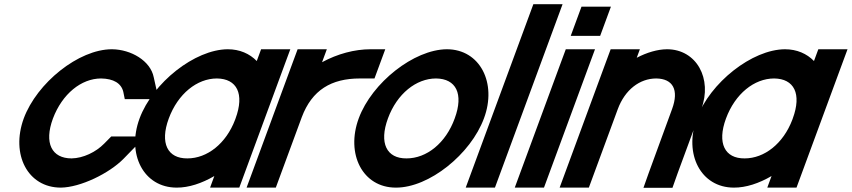

<svg xmlns="http://www.w3.org/2000/svg" viewBox="-20 -849 4081 920"><path d="M716.6 -479 739.9 -374H577.9L570.8 -409C561 -450 524.1 -472 464.4 -473C369.4 -473 278.1 -399 233.6 -281C190.1 -163 228.2 -90 323.2 -90C378.6 -91 439.3 -120 479.4 -161L512.9 -195H675.9L572.8 -89C503.6 -18 364.9 49 271.6 50C112.6 50 31.2 -109 93.6 -281C156.7 -452 357.1 -613 516.1 -613H517.1C607.7 -612 700.8 -558 716.6 -479Z M648.6 -281C712.1 -453 913.7 -612 1071.1 -613C1128.6 -613 1176.1 -591.8 1210.3 -556.6L1231.1 -613H1371.1L1345.2 -543L1249.9 -284.6L1248.6 -281L1152.4 -20L1126.6 50H986.6L1007 -5.5C947.2 29.4 884.3 50.4 826.6 50C667.6 50 585.9 -111 648.6 -281ZM788.6 -281C745.1 -163 782.8 -89 878.2 -90C972.7 -90 1063.3 -160.8 1106.7 -275.7L1108.6 -281C1152.5 -400 1115.1 -472 1019.4 -473C924.4 -473 832.5 -400 788.6 -281Z M1523.2 -550.9C1597.3 -591 1678.8 -613 1756.1 -613H1826.1L1774.4 -473H1704.4C1567.3 -473 1475 -417.6 1426 -287.5L1424 -282L1398.2 -212L1327.4 -20L1301.6 50H1161.6L1187.4 -20L1258.2 -212L1284 -282C1284.4 -283.2 1284.9 -284.5 1285.3 -285.7L1380.2 -543L1406.1 -613H1546.1Z M1699 -282C1762.1 -453 1963.7 -612 2121.1 -613C2280.1 -613 2362.3 -451 2299 -282C2235.9 -111 2036.2 51 1876.6 50C1717.6 50 1635.9 -111 1699 -282ZM1839 -282C1795.1 -163 1832.8 -89 1928.2 -90C2024.2 -90 2116.1 -163 2159 -282C2202.5 -400 2165.1 -472 2069.4 -473C1974.4 -473 1882.5 -400 1839 -282Z M2509.9 -759 2535.7 -829H2675.7L2649.9 -759L2377.4 -20L2351.6 50H2211.6L2237.4 -20Z M2784.7 -677H2714.7L2766.3 -817H2836.3H2837.3H2907.3L2855.7 -677H2785.7ZM2665.2 -543 2691.1 -613H2831.1L2805.2 -543L2612.4 -20L2586.6 50H2446.6L2472.4 -20Z M3031 -572.2C3079.9 -597.6 3130.3 -612.7 3176.1 -613C3317.1 -613 3395.1 -472 3340.2 -326L3227.4 -20L3202.2 51H3063.2L3088 -19L3200.2 -326C3234.5 -419 3204.1 -472 3124.4 -473C3045.4 -473 2974.5 -419 2940.2 -326L2914.4 -256L2827.4 -20L2801.6 50H2661.6L2687.4 -20L2774.4 -256L2800.2 -326L2880.2 -543L2906.1 -613H3046.1Z M3318.6 -281C3382.1 -453 3583.7 -612 3741.1 -613C3798.6 -613 3846.1 -591.8 3880.3 -556.6L3901.1 -613H4041.1L4015.2 -543L3919.9 -284.6L3918.6 -281L3822.4 -20L3796.6 50H3656.6L3677 -5.5C3617.2 29.4 3554.3 50.4 3496.6 50C3337.6 50 3255.9 -111 3318.6 -281ZM3458.6 -281C3415.1 -163 3452.8 -89 3548.2 -90C3642.7 -90 3733.3 -160.8 3776.7 -275.7L3778.6 -281C3822.5 -400 3785.1 -472 3689.4 -473C3594.4 -473 3502.5 -400 3458.6 -281Z"/></svg>

Font: Nordica Plus
Style: NordicaClassicRgObl
Weight: 500
Version: Version 1.01